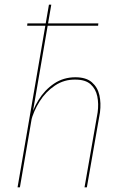

<svg xmlns="http://www.w3.org/2000/svg" viewBox="-20 -800 549 820"><path d="M65 0H55L189 -780H199ZM397 -320Q402 -357 395.5 -388.5Q389 -420 367 -440Q345 -460 302 -460Q254 -461 214.5 -434.5Q175 -408 149 -366.5Q123 -325 112 -281H107Q118 -330 144.5 -373Q171 -416 211 -443Q251 -470 302 -470Q348 -470 372.5 -448.5Q397 -427 404.5 -393.5Q412 -360 407 -320L351 0H341ZM97 -700H400L399 -690H96Z"/></svg>

Font: Jost Thin
Style: Italic
Weight: 200
Italic angle: -5°
Version: Version 3.710